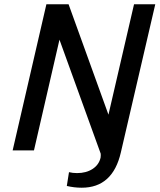

<svg xmlns="http://www.w3.org/2000/svg" viewBox="-20 -709 752 905"><path d="M611.8 -689H711.9L549.8 8.8Q511.7 175.8 365.2 175.8Q329.6 175.8 294.9 167.5L305.2 102.5Q323.2 106.9 343.3 106.9Q386.2 106.9 416.3 87.4Q446.3 67.9 454.1 34.2Q455.6 21 454.6 15.1L260.3 -522L140.1 0H39.6L198.7 -689H303.2L491.2 -168.5Z"/></svg>

Font: HK Grotesk SmBold Legacy Italic
Style: Regular
Weight: 600
Italic angle: -13°
Designer: Alfredo Marco Pradil
Foundry: Hanken Design Co.
Version: Version 2.022;PS 002.022;hotconv 1.0.88;makeotf.lib2.5.64775